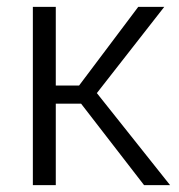

<svg xmlns="http://www.w3.org/2000/svg" viewBox="-20 -541 524 561"><path d="M211 -291 384 -521H460L263 -269L477 0H401L217 -238H143V0H76V-521H143V-291Z"/></svg>

Font: Raleway
Style: Regular
Weight: 400
Designer: Matt McInerney, Pablo Impallari, Rodrigo Fuenzalida
Foundry: Matt McInerney, Pablo Impallari, Rodrigo Fuenzalida
Version: Version 1.000;PS 001.001;hotconv 1.0.56; ttfautohint (v1.5)